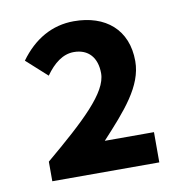

<svg xmlns="http://www.w3.org/2000/svg" viewBox="-60 -945 543 569"><g transform="rotate(-10 212.0 -660.0)"><path d="M53 -432H375V-523H227C298 -600 357 -665 357 -740C357 -835 293 -888 198 -888C132 -888 77 -856 35 -798L97 -742C121 -776 149 -798 182 -798C226 -798 251 -769 251 -722C251 -664 173 -592 53 -491Z"/></g></svg>

Font: Noto Sans CJK SC
Style: Bold
Weight: 700
Designer: Ryoko NISHIZUKA 西塚涼子 (kana, bopomofo & ideographs); Paul D. Hunt (Latin, Greek & Cyrillic); Sandoll Communications 산돌커뮤니
Foundry: Adobe
Version: Version 2.004;hotconv 1.0.118;makeotfexe 2.5.65603